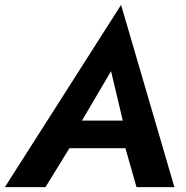

<svg xmlns="http://www.w3.org/2000/svg" viewBox="-51 -765 761 785"><path d="M167 -159H529L532 -272H202ZM403 -474 461 -230 452 -194 507 0H662L444 -745L-31 0H135L258 -200L260 -231Z"/></svg>

Font: Jost SemiBold
Style: Italic
Weight: 600
Italic angle: -5°
Version: Version 3.710